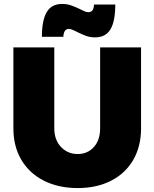

<svg xmlns="http://www.w3.org/2000/svg" viewBox="-20 -942 785 976"><path d="M375 -159Q425 -159 457 -194.5Q489 -230 489 -290V-701H697V-290Q697 -198 657.5 -129.5Q618 -61 545 -23.5Q472 14 375 14Q277 14 203 -23.5Q129 -61 88.5 -129.5Q48 -198 48 -290V-701H256V-290Q256 -231 290 -195Q324 -159 375 -159ZM463 -752Q439 -752 419 -759Q399 -766 373 -779Q343 -795 330 -795Q304 -795 302 -755H193Q193 -839 217.5 -880.5Q242 -922 296 -922Q320 -922 340.5 -915Q361 -908 388 -895Q399 -889 410 -884.5Q421 -880 428 -880Q443 -880 450 -889.5Q457 -899 458 -919H566Q566 -834 541.5 -793Q517 -752 463 -752Z"/></svg>

Font: #9Slide03 Montserrat ExtraBold
Style: Regular
Weight: 800
Designer: Julieta Ulanovsky
Foundry: Julieta Ulanovsky
Version: Version 6.001